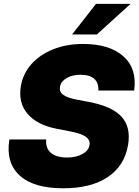

<svg xmlns="http://www.w3.org/2000/svg" viewBox="-20 -968 725 999"><path d="M309.1 11.7Q154.3 11.7 81.8 -55.4Q9.3 -122.6 28.8 -242.2H220.7Q215.8 -197.8 244.4 -173.1Q272.9 -148.4 328.1 -148.4Q376 -148.4 408.4 -166.3Q440.9 -184.1 445.8 -212.4Q450.2 -238.8 426.8 -256.1Q403.3 -273.4 343.8 -284.7L273.4 -298.3Q171.9 -318.4 123 -376.2Q74.2 -434.1 88.4 -519.5Q99.6 -585.4 143.8 -634.8Q188 -684.1 257.1 -711.7Q326.2 -739.3 412.1 -739.3Q549.3 -739.3 621.6 -675.3Q693.8 -611.3 678.2 -497.1H491.7Q494.1 -536.6 470.2 -557.9Q446.3 -579.1 399.4 -579.1Q356.4 -579.1 326.4 -561.5Q296.4 -543.9 292 -516.6Q287.6 -490.7 308.3 -474.9Q329.1 -459 383.8 -448.7L440.9 -438Q563 -415 612.3 -360.8Q661.6 -306.6 646.5 -214.8Q628.4 -105.5 541 -46.9Q453.6 11.7 309.1 11.7ZM355 -788.6 479.5 -947.8H659.2L483.9 -788.6Z"/></svg>

Font: Inter Display Black
Style: Italic
Weight: 900
Italic angle: -9.39999°
Designer: Rasmus Andersson
Foundry: rsms
Version: Version 4.000;git-a52131595